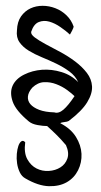

<svg xmlns="http://www.w3.org/2000/svg" viewBox="-20 -641 346 658"><path d="M79.1 -224.6Q34.2 -261.7 23.4 -293Q12.7 -324.2 23.4 -347.7Q34.2 -371.1 62.5 -385.3Q90.8 -399.4 124 -401.9Q157.2 -404.3 190.9 -394Q224.6 -383.8 248 -359.4Q238.3 -380.9 217.8 -396Q197.3 -411.1 172.9 -422.9Q148.4 -434.6 123.5 -444.8Q98.6 -455.1 78.6 -467.3Q58.6 -479.5 46.9 -496.1Q35.2 -512.7 38.1 -537.1Q39.1 -566.4 52.2 -585Q65.4 -603.5 84.5 -612.3Q103.5 -621.1 126 -621.1Q148.4 -621.1 169.9 -612.8Q191.4 -604.5 208 -588.4Q224.6 -572.3 232.4 -549.8Q232.4 -546.9 227.1 -536.1Q221.7 -525.4 219.7 -522.5Q206.1 -535.2 187 -548.3Q168 -561.5 148.9 -566.9Q129.9 -572.3 112.8 -565.4Q95.7 -558.6 86.9 -532.2Q85 -523.4 99.1 -512.7Q113.3 -502 136.2 -489.7Q159.2 -477.5 186.5 -462.9Q213.9 -448.2 237.8 -430.2Q261.7 -412.1 277.8 -391.1Q293.9 -370.1 295.4 -345.2Q296.9 -320.3 278.8 -290.5Q260.7 -260.7 215.8 -226.6Q210.9 -223.6 200.7 -222.7Q190.4 -221.7 186.5 -218.8Q222.7 -200.2 240.2 -171.9Q257.8 -143.6 259.3 -113.8Q260.7 -84 247.6 -57.6Q234.4 -31.2 209 -16.6Q183.6 -2 147.5 -2.9Q111.3 -3.9 67.4 -29.3Q54.7 -36.1 47.9 -50.3Q41 -64.5 38.6 -81.1Q36.1 -97.7 37.6 -113.8Q39.1 -129.9 43 -141.1Q46.9 -152.3 53.2 -156.7Q59.6 -161.1 66.4 -153.3Q61.5 -117.2 73.7 -95.2Q85.9 -73.2 105.5 -63.5Q125 -53.7 147.5 -55.2Q169.9 -56.6 187 -67.4Q204.1 -78.1 210.9 -97.7Q217.8 -117.2 206.1 -143.6Q190.4 -162.1 175.8 -176.8Q161.1 -191.4 141.6 -209Q127.9 -209 108.9 -212.4Q89.8 -215.8 79.1 -224.6ZM90.8 -340.8Q77.1 -325.2 75.7 -310.5Q74.2 -295.9 84 -284.2Q93.8 -272.5 114.3 -264.6Q134.8 -256.8 166 -255.9Q180.7 -251 197.3 -265.1Q213.9 -279.3 235.4 -311.5Q226.6 -320.3 210 -332.5Q193.4 -344.7 172.9 -352.5Q152.3 -360.4 130.9 -359.4Q109.4 -358.4 90.8 -340.8Z"/></svg>

Font: Over the Rainbow
Style: Regular
Weight: 400
Designer: Kimberly Geswein
Foundry: Kimberly Geswein
Version: Version 1.002 2010